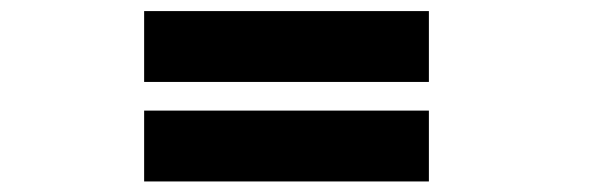

<svg xmlns="http://www.w3.org/2000/svg" viewBox="-20 -482 1097 355"><path d="M246.5 -330.5V-461.5H773V-330.5ZM246.5 -146.5V-277.5H773V-146.5Z"/></svg>

Font: Trispace Expanded
Style: Bold
Weight: 700
Width: 7
Designer: Tyler Finck
Foundry: Etcetera Type Company
Version: Version 1.210; ttfautohint (v1.8.3)